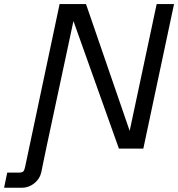

<svg xmlns="http://www.w3.org/2000/svg" viewBox="-121 -723 867 934"><path d="M20 0 168.9 -703.1H297.4L509.8 -86.4L641.1 -703.1H725.6L576.2 0H457.5L236.3 -620.6L103.5 0ZM-101.1 190.4 -85.9 116.7H-29.3Q-13.7 116.7 -8.1 111.3Q-2.4 106 1 89.8L23.9 -18.6H107.4L79.6 115.7Q72.3 148.4 44.9 169.4Q17.6 190.4 -14.6 190.4Z"/></svg>

Font: Schibsted Grotesk
Style: Italic
Weight: 400
Italic angle: -12°
Designer: Bakken & Baeck AS, Henrik Kongsvoll
Foundry: Schibsted ASA
Version: Version 1.100; ttfautohint (v1.8.4.7-5d5b);gftools[0.9.25]